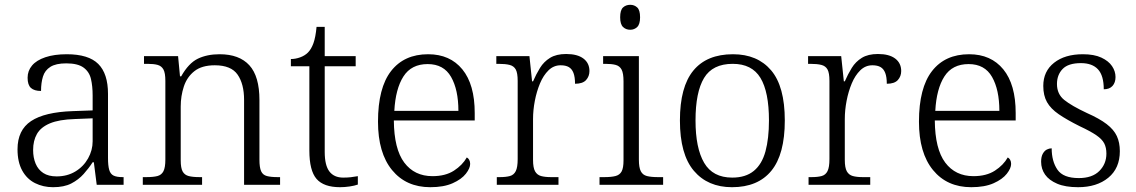

<svg xmlns="http://www.w3.org/2000/svg" viewBox="-20 -770 4734 800"><path d="M201 10Q160 10 126 -7Q92 -24 72.5 -59.5Q53 -95 53 -148Q53 -228 109.5 -265.5Q166 -303 283 -307L366 -310V-372Q366 -411 359 -441Q352 -471 328 -488.5Q304 -506 256 -506Q213 -506 190 -491.5Q167 -477 159 -451Q151 -425 151 -391Q123 -391 109 -403.5Q95 -416 95 -446Q95 -475 113.5 -497Q132 -519 169 -531.5Q206 -544 258 -544Q349 -544 389.5 -503.5Q430 -463 430 -379V-112Q430 -80 435 -62.5Q440 -45 453 -38.5Q466 -32 491 -32H495V0H383L371 -94H366Q350 -69 328.5 -45Q307 -21 277 -5.5Q247 10 201 10ZM216 -35Q260 -35 294 -55.5Q328 -76 347 -110Q366 -144 366 -181V-277L292 -274Q226 -272 188 -256Q150 -240 134 -212Q118 -184 118 -145Q118 -113 128.5 -88Q139 -63 160.5 -49Q182 -35 216 -35Z M575 0V-32H589Q619 -32 636 -36.5Q653 -41 661 -56.5Q669 -72 669 -105V-433Q669 -466 661 -480.5Q653 -495 637 -499.5Q621 -504 595 -504H580V-536H722L730 -452H735Q766 -507 804.5 -525.5Q843 -544 895 -544Q977 -544 1019 -498Q1061 -452 1061 -353V-105Q1061 -72 1068 -56.5Q1075 -41 1092 -36.5Q1109 -32 1137 -32H1147V0H997V-354Q997 -420 970 -459Q943 -498 875 -498Q821 -498 790 -473.5Q759 -449 746 -409.5Q733 -370 733 -326V-102Q733 -70 741 -55.5Q749 -41 766 -36.5Q783 -32 812 -32H822V0Z M1397 10Q1329 10 1299 -24.5Q1269 -59 1269 -143V-494H1192V-524Q1211 -524 1230.5 -531Q1250 -538 1263 -551Q1277 -565 1286 -590Q1295 -615 1299 -658H1333V-536H1462V-494H1333V-137Q1333 -81 1352.5 -55.5Q1372 -30 1410 -30Q1427 -30 1441 -31.5Q1455 -33 1471 -36V-1Q1457 4 1436.5 7Q1416 10 1397 10Z M1773 10Q1672 10 1613.5 -61.5Q1555 -133 1555 -263Q1555 -404 1609.5 -474Q1664 -544 1764 -544Q1855 -544 1906.5 -481Q1958 -418 1958 -299V-268H1621Q1622 -149 1664.5 -92.5Q1707 -36 1782 -36Q1836 -36 1871.5 -59Q1907 -82 1925 -114Q1931 -111 1935 -104Q1939 -97 1939 -87Q1939 -69 1921 -46Q1903 -23 1866 -6.5Q1829 10 1773 10ZM1890 -308Q1890 -396 1859.5 -449.5Q1829 -503 1762 -503Q1694 -503 1661 -451.5Q1628 -400 1623 -308Z M2050 0V-32H2062Q2088 -32 2104.5 -36.5Q2121 -41 2129 -57Q2137 -73 2137 -107V-433Q2137 -466 2129 -480.5Q2121 -495 2103.5 -499.5Q2086 -504 2057 -504H2048V-536H2186L2197 -431H2201Q2214 -461 2230 -487Q2246 -513 2272 -529Q2298 -545 2339 -545Q2386 -545 2411 -526Q2436 -507 2436 -474Q2436 -452 2422 -436.5Q2408 -421 2376 -421Q2376 -449 2369.5 -466Q2363 -483 2350 -490.5Q2337 -498 2316 -498Q2287 -498 2265.5 -477Q2244 -456 2230 -422.5Q2216 -389 2208.5 -350Q2201 -311 2201 -274V-104Q2201 -71 2209.5 -56Q2218 -41 2234.5 -36.5Q2251 -32 2276 -32H2307V0Z M2478 0V-32H2498Q2527 -32 2544.5 -36.5Q2562 -41 2570 -55.5Q2578 -70 2578 -102V-431Q2578 -465 2570 -480Q2562 -495 2545.5 -499.5Q2529 -504 2503 -504H2493V-536H2642V-105Q2642 -72 2650 -56.5Q2658 -41 2675.5 -36.5Q2693 -32 2722 -32H2743V0ZM2606 -646Q2588 -646 2576 -657.5Q2564 -669 2564 -698Q2564 -728 2576 -739Q2588 -750 2606 -750Q2623 -750 2635 -739Q2647 -728 2647 -698Q2647 -669 2635 -657.5Q2623 -646 2606 -646Z M3030 10Q2929 10 2871 -58.5Q2813 -127 2813 -268Q2813 -408 2869 -476Q2925 -544 3034 -544Q3136 -544 3193 -477Q3250 -410 3250 -268Q3250 -127 3194 -58.5Q3138 10 3030 10ZM3031 -30Q3087 -30 3121 -58Q3155 -86 3169.5 -139.5Q3184 -193 3184 -268Q3184 -387 3148.5 -445.5Q3113 -504 3033 -504Q2949 -504 2913.5 -445Q2878 -386 2878 -268Q2878 -153 2914 -91.5Q2950 -30 3031 -30Z M3349 0V-32H3361Q3387 -32 3403.5 -36.5Q3420 -41 3428 -57Q3436 -73 3436 -107V-433Q3436 -466 3428 -480.5Q3420 -495 3402.5 -499.5Q3385 -504 3356 -504H3347V-536H3485L3496 -431H3500Q3513 -461 3529 -487Q3545 -513 3571 -529Q3597 -545 3638 -545Q3685 -545 3710 -526Q3735 -507 3735 -474Q3735 -452 3721 -436.5Q3707 -421 3675 -421Q3675 -449 3668.5 -466Q3662 -483 3649 -490.5Q3636 -498 3615 -498Q3586 -498 3564.5 -477Q3543 -456 3529 -422.5Q3515 -389 3507.5 -350Q3500 -311 3500 -274V-104Q3500 -71 3508.5 -56Q3517 -41 3533.5 -36.5Q3550 -32 3575 -32H3606V0Z M4027 10Q3926 10 3867.5 -61.5Q3809 -133 3809 -263Q3809 -404 3863.5 -474Q3918 -544 4018 -544Q4109 -544 4160.5 -481Q4212 -418 4212 -299V-268H3875Q3876 -149 3918.5 -92.5Q3961 -36 4036 -36Q4090 -36 4125.5 -59Q4161 -82 4179 -114Q4185 -111 4189 -104Q4193 -97 4193 -87Q4193 -69 4175 -46Q4157 -23 4120 -6.5Q4083 10 4027 10ZM4144 -308Q4144 -396 4113.5 -449.5Q4083 -503 4016 -503Q3948 -503 3915 -451.5Q3882 -400 3877 -308Z M4472 10Q4419 10 4385 -4.5Q4351 -19 4334.5 -42.5Q4318 -66 4318 -96Q4318 -117 4325 -129.5Q4332 -142 4342 -147Q4352 -152 4362 -152Q4362 -98 4386 -63Q4410 -28 4475 -28Q4531 -28 4560.5 -57.5Q4590 -87 4590 -130Q4590 -155 4581 -172.5Q4572 -190 4548 -206.5Q4524 -223 4479 -244Q4425 -271 4391.5 -294Q4358 -317 4342.5 -344.5Q4327 -372 4327 -412Q4327 -473 4372 -508.5Q4417 -544 4492 -544Q4539 -544 4569 -530Q4599 -516 4613.5 -494.5Q4628 -473 4628 -449Q4628 -426 4615.5 -412Q4603 -398 4579 -398Q4579 -455 4555 -481Q4531 -507 4484 -507Q4431 -507 4407.5 -482.5Q4384 -458 4384 -420Q4384 -378 4414.5 -353.5Q4445 -329 4509 -299Q4561 -276 4591 -253Q4621 -230 4633.5 -203Q4646 -176 4646 -140Q4646 -69 4598 -29.5Q4550 10 4472 10Z"/></svg>

Font: Noto Serif Hebrew Light
Style: Regular
Weight: 300
Version: Version 2.003